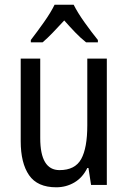

<svg xmlns="http://www.w3.org/2000/svg" viewBox="-20 -786 545 816"><path d="M434 -537V0H367L356 -72H351Q331 -31 296 -10.5Q261 10 219 10Q139 10 103.5 -41.5Q68 -93 68 -186V-537H151V-199Q151 -63 233 -63Q299 -63 325 -110Q351 -157 351 -253V-537ZM293 -766Q310 -732 340 -690Q370 -648 396 -616V-606H346Q323 -624 300 -648Q277 -672 253 -699Q228 -672 204.5 -647.5Q181 -623 161 -606H111V-616Q138 -651 167 -692Q196 -733 212 -766Z"/></svg>

Font: Noto Sans Tamil Condensed
Style: Regular
Weight: 400
Width: 3
Designer: Jelle Bosma - Monotype Design Team
Foundry: Monotype Imaging Inc.
Version: Version 2.004; ttfautohint (v1.8.4.7-5d5b)